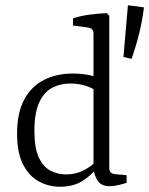

<svg xmlns="http://www.w3.org/2000/svg" viewBox="-20 -703 568 731"><path d="M208 8Q165 8 127.5 -12.5Q90 -33 67.5 -77.5Q45 -122 45 -194Q45 -273 72 -323.5Q99 -374 147 -398.5Q195 -423 256 -423Q291 -423 320 -417Q349 -411 365 -404L347 -355Q337 -366 309 -375.5Q281 -385 247 -385Q210 -385 179 -369Q148 -353 129.5 -313.5Q111 -274 111 -205Q111 -139 128 -103Q145 -67 172.5 -53Q200 -39 231 -39Q266 -39 293.5 -52Q321 -65 343 -86L353 -69Q333 -40 297 -16Q261 8 208 8ZM396 -643V-64Q396 -51 402 -46Q408 -41 418 -40L462 -36V-7Q450 -3 431.5 1.5Q413 6 398 6Q365 6 351.5 -15.5Q338 -37 336 -63V-576Q336 -595 316 -598L258 -606V-633Q287 -643 323 -647.5Q359 -652 387 -653ZM450 -486 467 -683 528 -675Q523 -630 510.5 -578.5Q498 -527 481 -479Z"/></svg>

Font: Rasa Light
Style: Regular
Weight: 300
Designer: Anna Giedrys (Yrsa+Rasa design), David Brezina (Yrsa art-direction, Rasa art-direction, design)
Foundry: Rosetta Type Foundry
Version: Version 2.004